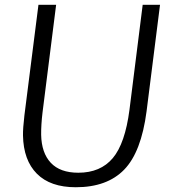

<svg xmlns="http://www.w3.org/2000/svg" viewBox="-20 -767 704 795"><path d="M75.2 -206.1Q74.7 -235.4 81.1 -289.6L139.2 -747.1H212.4L156.2 -302.2Q149.9 -249.5 150.4 -209Q151.9 -133.8 190.4 -92.8Q229 -51.8 304.2 -51.8Q396 -51.8 447 -112.3Q498 -172.9 516.1 -312.5L570.8 -747.1H642.6L586.9 -306.2Q564.9 -137.2 494.1 -64.5Q423.3 8.3 293.9 8.3Q188.5 8.3 132.8 -47.6Q77.1 -103.5 75.2 -206.1Z"/></svg>

Font: HaufeMerriweatherSansLt
Style: Italic
Weight: 300
Designer: Eben Sorkin ( eben@eyebytes.com )
Foundry: Eben Sorkin
Version: Version 1.56